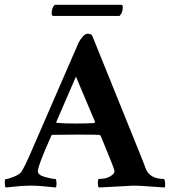

<svg xmlns="http://www.w3.org/2000/svg" viewBox="-33 -789 719 812"><path d="M185.5 -732.4Q185.5 -743.2 188.5 -752Q191.4 -760.7 194.8 -764.6Q198.2 -768.6 200.2 -768.6H480.5Q486.3 -768.6 486.3 -758.8Q486.3 -747.1 482.9 -737.8Q479.5 -728.5 475.6 -725.6L472.7 -721.7H191.4Q191.4 -721.7 187.5 -723.6Q185.5 -726.6 185.5 -732.4ZM91.8 -130.9 299.8 -609.4Q304.7 -620.1 316.4 -633.3Q328.1 -646.5 335.9 -646.5Q351.6 -646.5 356.4 -639.6L556.6 -144.5Q563.5 -128.9 571.8 -106.4Q580.1 -84 584 -74.2Q601.6 -32.2 661.1 -32.2Q665 -25.4 665.5 -12.2Q666 1 663.1 3.9Q654.3 3.9 606 0Q557.6 -3.9 532.2 -3.9Q525.4 -3.9 384.8 3.9Q380.9 0 380.9 -16.1Q380.9 -32.2 384.8 -32.2Q421.9 -32.2 442.4 -49.8Q451.2 -56.6 451.2 -66.4Q451.2 -70.3 436.5 -107.4Q421.9 -144.5 407.2 -179.7L392.6 -214.8Q388.7 -218.8 385.7 -218.8Q367.2 -219.7 292 -219.7Q224.6 -219.7 190.4 -218.8Q185.5 -218.8 183.6 -213.9Q159.2 -159.2 148.4 -131.8Q127 -78.1 127 -65.4Q127 -48.8 156.7 -40.5Q186.5 -32.2 202.1 -32.2Q206.1 -26.4 206.1 -13.2Q206.1 0 203.1 3.9Q134.8 -3.9 97.7 -3.9Q59.6 -3.9 -8.8 3.9Q-11.7 1 -12.7 -11.2Q-13.7 -23.4 -10.7 -31.2Q0 -31.2 25.4 -41.5Q50.8 -51.8 57.6 -62.5Q74.2 -89.8 91.8 -130.9ZM288.1 -464.8 205.1 -273.4Q205.1 -269.5 207 -269.5Q236.3 -266.6 288.1 -266.6Q335.9 -266.6 366.2 -268.6L369.1 -273.4Z"/></svg>

Font: Crimson
Style: Bold
Weight: 700
Version: Version 0.8 ; ttfautohint (v1.00) -l 8 -r 50 -G 200 -x 14 -D